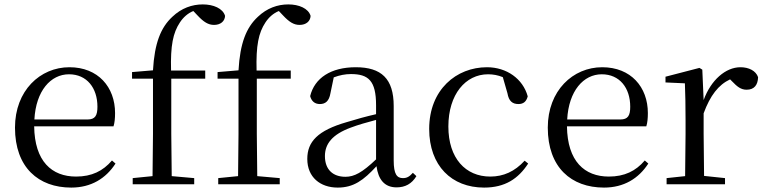

<svg xmlns="http://www.w3.org/2000/svg" viewBox="-20 -836 3465 871"><path d="M303 15C393 15 460 -26 504 -94L488 -108C447 -60 396 -35 325 -35C215 -35 137 -104 135 -263H495C500 -279 502 -299 502 -323C502 -441 425 -531 295 -531C162 -531 48 -425 48 -257C48 -76 155 15 303 15ZM136 -294C143 -424 210 -499 293 -499C374 -499 422 -437 422 -352C422 -312 412 -294 377 -294Z M671 0H861V-28L759 -37L757 -229V-479H911V-516H756C753 -630 765 -687 796 -734C811 -757 832 -776 857 -786L876 -766C904 -736 925 -723 951 -723C981 -723 1000 -740 1001 -764C991 -798 948 -816 900 -816C851 -816 803 -799 762 -760C709 -711 681 -640 674 -517L579 -509V-479H674V-229L672 -37L582 -28V0Z M1059 0H1249V-28L1147 -37L1145 -229V-479H1299V-516H1144C1141 -630 1153 -687 1184 -734C1199 -757 1220 -776 1245 -786L1264 -766C1292 -736 1313 -723 1339 -723C1369 -723 1388 -740 1389 -764C1379 -798 1336 -816 1288 -816C1239 -816 1191 -799 1150 -760C1097 -711 1069 -640 1062 -517L967 -509V-479H1062V-229L1060 -37L970 -28V0Z M1779 14C1818 14 1848 -2 1869 -37L1853 -52C1837 -34 1825 -28 1808 -28C1781 -28 1766 -45 1766 -108V-355C1766 -479 1710 -531 1594 -531C1481 -531 1407 -482 1387 -400C1393 -377 1408 -364 1431 -364C1456 -364 1473 -377 1479 -413L1494 -485C1521 -495 1546 -500 1572 -500C1651 -500 1686 -470 1686 -359V-318C1642 -308 1595 -295 1553 -282C1421 -244 1374 -193 1374 -115C1374 -32 1433 15 1512 15C1584 15 1629 -18 1688 -82C1696 -22 1724 14 1779 14ZM1686 -113C1623 -53 1587 -34 1547 -34C1491 -34 1454 -66 1454 -128C1454 -183 1487 -226 1571 -257C1605 -270 1645 -281 1686 -292Z M2176 15C2271 15 2331 -25 2376 -94L2360 -107C2315 -58 2264 -35 2204 -35C2092 -35 2014 -118 2014 -262C2014 -408 2092 -499 2194 -499C2217 -499 2239 -495 2261 -486L2282 -413C2288 -378 2304 -364 2332 -364C2354 -364 2368 -375 2374 -399C2352 -479 2278 -531 2189 -531C2051 -531 1927 -430 1927 -251C1927 -84 2029 15 2176 15Z M2720 15C2810 15 2877 -26 2921 -94L2905 -108C2864 -60 2813 -35 2742 -35C2632 -35 2554 -104 2552 -263H2912C2917 -279 2919 -299 2919 -323C2919 -441 2842 -531 2712 -531C2579 -531 2465 -425 2465 -257C2465 -76 2572 15 2720 15ZM2553 -294C2560 -424 2627 -499 2710 -499C2791 -499 2839 -437 2839 -352C2839 -312 2829 -294 2794 -294Z M3087 0H3269V-28L3174 -38L3172 -229V-322C3202 -403 3239 -451 3292 -476L3301 -467C3324 -443 3341 -429 3367 -429C3402 -429 3418 -451 3419 -486C3409 -515 3377 -531 3339 -531C3272 -531 3205 -473 3172 -382L3166 -520L3153 -528L2999 -488V-462L3087 -458C3089 -408 3090 -358 3090 -289V-229L3088 -37L3004 -28V0Z"/></svg>

Font: NameLogos Serif 2
Style: Regular
Weight: 500
Version: Version 0.1